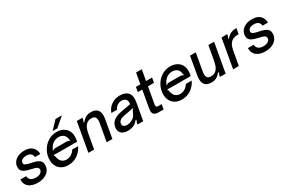

<svg xmlns="http://www.w3.org/2000/svg" viewBox="111 -1976 4730 3201"><g transform="rotate(-30 2476.0 -376.0)"><path d="M25 -183H137Q140 -132 173.5 -106Q207 -80 269 -80Q325 -80 359.5 -104Q394 -128 394 -167Q394 -188 379 -201.5Q364 -215 334.5 -224.5Q305 -234 247 -247Q163 -265 124 -295Q85 -325 85 -380Q85 -435 115.5 -478Q146 -521 200 -544.5Q254 -568 322 -568Q417 -568 471.5 -519.5Q526 -471 527 -385H424Q420 -431 390 -454.5Q360 -478 309 -478Q256 -478 225 -457Q194 -436 194 -400Q194 -373 224.5 -358.5Q255 -344 336 -328Q423 -311 464.5 -280Q506 -249 506 -189Q506 -128 473.5 -83Q441 -38 384 -13.5Q327 11 256 11Q147 11 84.5 -38.5Q22 -88 25 -183Z M610 -217Q610 -309 654 -390Q698 -471 774 -519.5Q850 -568 941 -568Q1005 -568 1057.5 -543.5Q1110 -519 1141 -469.5Q1172 -420 1172 -349Q1172 -321 1166 -286L1161 -256H785Q735 -256 714 -259L709 -243Q717 -241 719.5 -236Q722 -231 724 -219Q726 -205 729 -196Q740 -144 775 -114.5Q810 -85 861 -85Q914 -85 956.5 -112.5Q999 -140 1024 -183H1138Q1096 -97 1019.5 -43Q943 11 841 11Q770 11 718 -18Q666 -47 638 -98.5Q610 -150 610 -217ZM741 -328Q756 -337 769 -341Q782 -345 797 -345H1008Q1038 -345 1062 -328L1074 -341Q1066 -347 1064 -351.5Q1062 -356 1062 -363Q1062 -372 1061 -380.5Q1060 -389 1055 -398Q1041 -436 1007.5 -456.5Q974 -477 928 -477Q882 -477 842.5 -456.5Q803 -436 774 -398Q762 -384 755 -364Q751 -355 747.5 -350.5Q744 -346 734 -341ZM986 -613H895L1038 -763H1160Z M1230 0 1328 -557H1438L1433 -530Q1429 -504 1412 -486L1424 -477Q1467 -526 1508 -547Q1549 -568 1598 -568Q1721 -568 1751 -478Q1760 -451 1760 -417Q1760 -384 1750 -328L1692 0H1582L1640 -329Q1646 -362 1646 -388Q1646 -426 1631 -447Q1610 -475 1558 -475Q1498 -475 1458 -437Q1432 -413 1415 -372Q1398 -331 1386 -261L1340 0Z M1829 -117Q1829 -165 1850.5 -205.5Q1872 -246 1912 -272Q1962 -304 2050 -321L2238 -356Q2241 -367 2241 -387Q2241 -423 2223 -445Q2196 -478 2140 -478Q2095 -478 2057.5 -452.5Q2020 -427 2004 -384H1894Q1924 -472 1997.5 -520Q2071 -568 2158 -568Q2207 -568 2248 -553.5Q2289 -539 2313 -511Q2350 -471 2350 -400Q2350 -363 2340 -309L2285 0H2175L2179 -21Q2185 -47 2200 -76L2187 -83Q2157 -43 2120 -21Q2069 11 1985 11Q1913 11 1871 -23Q1829 -57 1829 -117ZM2106 -98Q2152 -119 2173.5 -147.5Q2195 -176 2219 -233Q2224 -246 2229.5 -252.5Q2235 -259 2245 -260V-276L2124 -252L2063 -241Q2002 -229 1972 -205Q1942 -180 1942 -141Q1942 -112 1963.5 -96Q1985 -80 2023 -80Q2069 -80 2106 -98Z M2584 0Q2529 0 2500.5 -21Q2472 -42 2472 -90Q2472 -111 2476 -131L2535 -465H2450L2466 -557H2551L2588 -763H2698L2661 -557H2777L2761 -465H2645L2591 -160Q2588 -144 2588 -130Q2588 -112 2598 -102.5Q2608 -93 2635 -93H2694L2678 0Z M2797 -217Q2797 -309 2841 -390Q2885 -471 2961 -519.5Q3037 -568 3128 -568Q3192 -568 3244.5 -543.5Q3297 -519 3328 -469.5Q3359 -420 3359 -349Q3359 -321 3353 -286L3348 -256H2972Q2922 -256 2901 -259L2896 -243Q2904 -241 2906.5 -236Q2909 -231 2911 -219Q2913 -205 2916 -196Q2927 -144 2962 -114.5Q2997 -85 3048 -85Q3101 -85 3143.5 -112.5Q3186 -140 3211 -183H3325Q3283 -97 3206.5 -43Q3130 11 3028 11Q2957 11 2905 -18Q2853 -47 2825 -98.5Q2797 -150 2797 -217ZM2928 -328Q2943 -337 2956 -341Q2969 -345 2984 -345H3195Q3225 -345 3249 -328L3261 -341Q3253 -347 3251 -351.5Q3249 -356 3249 -363Q3249 -372 3248 -380.5Q3247 -389 3242 -398Q3228 -436 3194.5 -456.5Q3161 -477 3115 -477Q3069 -477 3029.5 -456.5Q2990 -436 2961 -398Q2949 -384 2942 -364Q2938 -355 2934.5 -350.5Q2931 -346 2921 -341Z M3449 -80Q3441 -107 3441 -140Q3441 -179 3450 -229L3508 -557H3618L3560 -228Q3554 -195 3554 -170Q3554 -133 3569 -110Q3590 -82 3643 -82Q3702 -82 3742 -120Q3768 -144 3785 -185Q3802 -226 3814 -296L3861 -557H3971L3872 0H3762L3767 -27Q3770 -42 3774.5 -51.5Q3779 -61 3788 -71L3776 -81Q3733 -32 3692 -10.5Q3651 11 3602 11Q3535 11 3499 -13Q3463 -37 3449 -80Z M4016 0 4114 -557H4224L4219 -530Q4215 -504 4198 -486L4210 -477Q4251 -526 4294.5 -547Q4338 -568 4396 -568H4407L4388 -460H4358Q4292 -460 4247 -423Q4192 -377 4175 -275L4126 0Z M4406 -183H4518Q4521 -132 4554.5 -106Q4588 -80 4650 -80Q4706 -80 4740.5 -104Q4775 -128 4775 -167Q4775 -188 4760 -201.5Q4745 -215 4715.5 -224.5Q4686 -234 4628 -247Q4544 -265 4505 -295Q4466 -325 4466 -380Q4466 -435 4496.5 -478Q4527 -521 4581 -544.5Q4635 -568 4703 -568Q4798 -568 4852.5 -519.5Q4907 -471 4908 -385H4805Q4801 -431 4771 -454.5Q4741 -478 4690 -478Q4637 -478 4606 -457Q4575 -436 4575 -400Q4575 -373 4605.5 -358.5Q4636 -344 4717 -328Q4804 -311 4845.5 -280Q4887 -249 4887 -189Q4887 -128 4854.5 -83Q4822 -38 4765 -13.5Q4708 11 4637 11Q4528 11 4465.5 -38.5Q4403 -88 4406 -183Z"/></g></svg>

Font: Open Sauce Sans Medium Italic
Style: Regular
Weight: 500
Italic angle: -10°
Designer: Alfredo Marco Pradil
Foundry: Creative Sauce Fz LLC
Version: Version 1.477